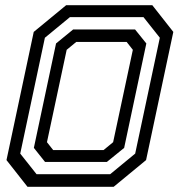

<svg xmlns="http://www.w3.org/2000/svg" viewBox="-20 -720 693 740"><path d="M86 0 5 -103 110 -597 235 -700H567L648 -597L543 -103L418 0ZM185 -141.5H379L416 -172L492 -528L468 -558.5H274L237 -528L161 -172ZM121 -48.5H404.5L501 -128L596 -574.5L533 -654H249.5L153 -574.5L58 -128ZM153.5 -96 110.5 -150 196 -552.5 262 -606.5H500.5L544 -552.5L458.5 -150L392 -96Z"/></svg>

Font: Tourney Thin Medium
Style: Italic
Weight: 500
Italic angle: -12°
Version: Version 1.015